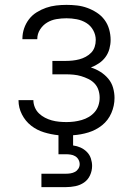

<svg xmlns="http://www.w3.org/2000/svg" viewBox="-20 -548 540 788"><path d="M150 220V165H250Q260 165 269.5 163.5Q279 162 287.5 157.5Q296 153 301.5 144.5Q307 136 307 126Q307 116 302 107Q297 98 288.5 93Q280 88 270 86.5Q260 85 250 85H220V7Q190 4 160.5 -5Q131 -14 107.5 -32.5Q84 -51 70 -78.5Q56 -106 56 -136V-137H117Q117 -122 123 -107.5Q129 -93 140 -82.5Q151 -72 164.5 -65Q178 -58 192.5 -54Q207 -50 222.5 -48.5Q238 -47 253 -47Q269 -47 284.5 -49Q300 -51 315.5 -55.5Q331 -60 344.5 -68Q358 -76 368.5 -88Q379 -100 384 -115.5Q389 -131 389 -147Q389 -163 384 -178.5Q379 -194 368 -205.5Q357 -217 342.5 -224Q328 -231 313 -235.5Q298 -240 282 -241.5Q266 -243 250 -243H195V-298H250Q264 -298 278 -299.5Q292 -301 305.5 -304.5Q319 -308 332 -315Q345 -322 354.5 -332Q364 -342 368.5 -355.5Q373 -369 373 -384Q373 -405 362.5 -424Q352 -443 334 -454Q316 -465 295 -469Q274 -473 253 -473Q232 -473 211.5 -469.5Q191 -466 173.5 -455.5Q156 -445 144.5 -427Q133 -409 133 -388V-387H72V-390Q72 -411 79 -431.5Q86 -452 99 -469Q112 -486 130.5 -497.5Q149 -509 169 -516Q189 -523 210.5 -525.5Q232 -528 253 -528Q275 -528 296.5 -525.5Q318 -523 338.5 -515.5Q359 -508 377.5 -496Q396 -484 409 -466.5Q422 -449 428 -427.5Q434 -406 434 -384Q434 -366 429 -347.5Q424 -329 413 -314Q402 -299 386.5 -288.5Q371 -278 353 -271Q373 -265 391.5 -253.5Q410 -242 424 -225.5Q438 -209 444 -188Q450 -167 450 -146Q450 -114 437 -84Q424 -54 399 -34Q374 -14 343 -4.5Q312 5 280 7V49Q296 51 310.5 57.5Q325 64 336.5 75.5Q348 87 353 102.5Q358 118 358 133Q358 153 349.5 171.5Q341 190 325 201Q309 212 289.5 216Q270 220 250 220Z"/></svg>

Font: Iosevka SS18 Light
Style: Regular
Weight: 300
Monospace: yes
Designer: Belleve Invis
Foundry: Belleve Invis
Version: Version 25.1.1; ttfautohint (v1.8.4)